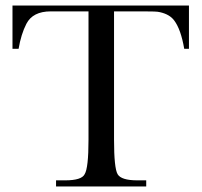

<svg xmlns="http://www.w3.org/2000/svg" viewBox="-20 -672 728 692"><path d="M25 -496V-652H661V-496H644Q632 -566 608 -598Q592 -620 557 -628Q550 -630 535 -630.5Q520 -631 497 -631H391V-169Q391 -66 404 -44Q417 -22 475 -22H507V0H182V-22H215Q274 -22 285 -44Q299 -66 299 -169V-631H163Q98 -631 75 -586Q56 -549 47 -496Z"/></svg>

Font: New Athena Unicode
Style: Regular
Weight: 400
Designer: J. Rusten 1997; rev. by R. Hancock 2001, 2002, rev. by D. Mastronarde 2002-2021
Foundry: GreekKeys New Athena Unicode
Version: Version 5.008